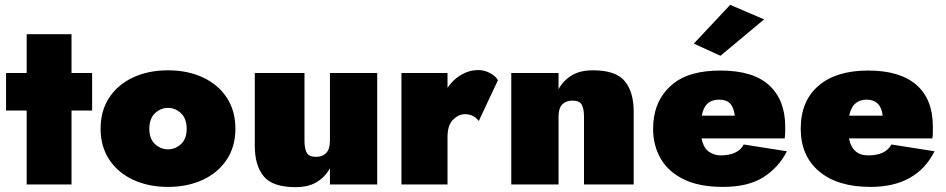

<svg xmlns="http://www.w3.org/2000/svg" viewBox="-20 -761 3902 792"><path d="M5 -460H90V-620H275V-460H360V-305H275V0H90V-305H5Z M395 -230Q395 -305 431 -359Q467 -413 530 -442Q593 -471 673 -471Q753 -471 816 -442Q879 -413 915 -359Q951 -305 951 -230Q951 -156 915 -102Q879 -48 816 -19Q753 10 673 10Q593 10 530 -19Q467 -48 431 -102Q395 -156 395 -230ZM596 -230Q596 -188 619.5 -166.5Q643 -145 673 -145Q703 -145 726.5 -166.5Q750 -188 750 -230Q750 -272 726.5 -294Q703 -316 673 -316Q643 -316 619.5 -294Q596 -272 596 -230Z M1236 -180Q1236 -149 1245 -131.5Q1254 -114 1284 -114Q1310 -114 1325.5 -130Q1341 -146 1341 -180V-460H1536V0H1341V-67Q1322 -32 1287.5 -10.5Q1253 11 1199 11Q1105 11 1068 -33.5Q1031 -78 1031 -160V-460H1236Z M1955 -262Q1946 -274 1932 -282Q1918 -290 1898 -290Q1872 -290 1849 -267.5Q1826 -245 1826 -195V0H1636V-460H1826V-399Q1849 -433 1882.5 -452.5Q1916 -472 1953 -472Q1978 -472 2001.5 -459.5Q2025 -447 2034 -430Z M2389 -280Q2389 -311 2380 -328.5Q2371 -346 2341 -346Q2315 -346 2299.5 -330.5Q2284 -315 2284 -280V0H2089V-460H2284V-393Q2303 -428 2337.5 -449.5Q2372 -471 2426 -471Q2520 -471 2557 -426.5Q2594 -382 2594 -300V0H2389Z M3132 -681 2952 -531 2842 -581 2992 -741ZM3226 -137Q3192 -70 3129 -30Q3066 10 2962 10Q2865 10 2801 -21Q2737 -52 2705.5 -106.5Q2674 -161 2674 -230Q2674 -243 2675 -255Q2676 -267 2678 -279Q2692 -364 2758.5 -417Q2825 -470 2952 -470Q3087 -470 3153 -409Q3219 -348 3219 -239Q3219 -233 3219 -219.5Q3219 -206 3217 -190H2874Q2882 -150 2904.5 -135Q2927 -120 2952 -120Q3024 -120 3048 -165ZM2947 -350Q2886 -350 2875 -284H3011Q3007 -318 2991.5 -334Q2976 -350 2947 -350Z M3571 10Q3435 10 3359 -54Q3283 -118 3283 -230Q3283 -344 3356 -407Q3429 -470 3561 -470Q3692 -470 3760 -411Q3828 -352 3828 -239Q3828 -226 3828 -213.5Q3828 -201 3826 -190H3482Q3496 -120 3561 -120Q3633 -120 3657 -165L3835 -137Q3761 10 3571 10ZM3556 -350Q3496 -350 3483 -284H3621Q3618 -316 3601 -333Q3584 -350 3556 -350Z"/></svg>

Font: Jost* Black
Style: Regular
Weight: 900
Version: Version 3.7